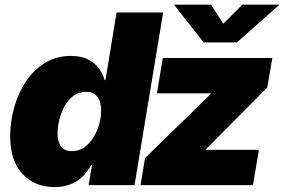

<svg xmlns="http://www.w3.org/2000/svg" viewBox="-20 -780 1195 809"><path d="M209.5 8.3Q127.4 8.3 75.2 -46.6Q22.9 -101.6 22.9 -206.1Q22.9 -267.6 39.8 -327.6Q56.6 -387.7 89.4 -436.8Q122.1 -485.8 169.7 -515.1Q217.3 -544.4 278.8 -544.4Q319.8 -544.4 348.4 -530.8Q377 -517.1 395 -493.9Q413.1 -470.7 420.9 -442.4H424.3L471.2 -727.5H667.5L546.9 0H353L368.2 -85H363.8Q347.7 -53.7 324.7 -33Q301.8 -12.2 272.7 -2Q243.7 8.3 209.5 8.3ZM281.7 -143.1Q311.5 -143.1 334.5 -158.9Q357.4 -174.8 373.5 -200.7Q389.6 -226.6 397.9 -256.6Q406.2 -286.6 406.2 -315.4Q406.2 -352.5 389.6 -372.8Q373 -393.1 343.3 -393.1Q313 -393.1 290.3 -376.7Q267.6 -360.4 252.7 -333.7Q237.8 -307.1 230.2 -276.4Q222.7 -245.6 222.7 -217.3Q222.7 -181.6 237.3 -162.4Q252 -143.1 281.7 -143.1ZM572.3 0 590.8 -113.8 868.2 -384.3 868.7 -386.7H641.1L666 -535.6H1127.4L1106.4 -411.6L847.7 -150.9L847.2 -148.9H1070.8L1045.9 0ZM869.1 -760.3 920.9 -680.2 1001 -760.3H1155.3V-758.3L978 -601.1H838.4L714.4 -758.3L714.8 -760.3Z"/></svg>

Font: Inter 20pt Black
Style: Italic
Weight: 900
Italic angle: -9.3988°
Version: Version 4.001;git-66647c0bb